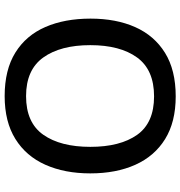

<svg xmlns="http://www.w3.org/2000/svg" viewBox="5 -863 775 825"><g transform="rotate(90 392.5 -450.5)"><path d="M725 -451Q725 -341 688 -258Q651 -175 577 -129Q503 -83 393 -83Q280 -83 206 -129Q132 -175 96 -258Q60 -341 60 -452Q60 -562 96.5 -644Q133 -726 207 -772Q281 -818 394 -818Q504 -818 577.5 -772.5Q651 -727 688 -644.5Q725 -562 725 -451ZM174 -451Q174 -323 227 -249Q280 -175 393 -175Q507 -175 559 -249Q611 -323 611 -451Q611 -579 559.5 -652Q508 -725 394 -725Q280 -725 227 -652Q174 -579 174 -451Z"/></g></svg>

Font: Noto Sans Telugu UI Medium
Style: Regular
Weight: 500
Designer: Jelle Bosma - Monotype Design Team
Foundry: Monotype Imaging Inc.
Version: Version 2.005; ttfautohint (v1.8.4.7-5d5b)